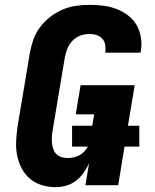

<svg xmlns="http://www.w3.org/2000/svg" viewBox="-20 -763 640 791"><path d="M209 8Q179 8 151.5 -0.5Q124 -9 103 -27Q82 -45 69 -70Q56 -95 50.5 -123Q45 -151 46.5 -181Q48 -211 52 -240L103 -545Q108 -573 117.5 -600Q127 -627 145 -651Q163 -675 187 -693.5Q211 -712 238 -723.5Q265 -735 293 -739Q321 -743 349 -743Q378 -743 406 -739.5Q434 -736 460 -726Q486 -716 507.5 -699.5Q529 -683 542.5 -660Q556 -637 560.5 -608.5Q565 -580 560 -552Q560 -550 559.5 -548.5Q559 -547 559 -546H413Q414 -546 414 -546.5Q414 -547 414 -548Q416 -563 413.5 -578Q411 -593 401.5 -603.5Q392 -614 378 -618.5Q364 -623 349 -623Q330 -623 311.5 -616.5Q293 -610 279 -595.5Q265 -581 257.5 -562.5Q250 -544 247 -526L196 -221Q194 -208 193.5 -195Q193 -182 194.5 -170Q196 -158 200.5 -146.5Q205 -135 213.5 -127Q222 -119 234 -115.5Q246 -112 259 -112Q271 -112 283 -114.5Q295 -117 306.5 -123Q318 -129 327 -138.5Q336 -148 342 -159H277V-245H360L368 -292H292L312 -412H535L507 -245H554V-159H493L467 0H332L347 -91Q338 -70 324.5 -51Q311 -32 292.5 -18Q274 -4 252.5 2Q231 8 209 8Z"/></svg>

Font: Iosevka Curly Heavy Extended
Style: Italic
Weight: 900
Width: 7
Italic angle: -9°
Monospace: yes
Designer: Belleve Invis
Foundry: Belleve Invis
Version: Version 11.1.0; ttfautohint (v1.8.3)